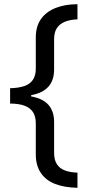

<svg xmlns="http://www.w3.org/2000/svg" viewBox="-20 -734 420 912"><path d="M348 158Q287 157 242.5 140Q198 123 174 87.5Q150 52 150 -1V-148Q150 -182 136 -202.5Q122 -223 95 -232.5Q68 -242 28 -242V-315Q68 -316 95 -325Q122 -334 136 -354.5Q150 -375 150 -408V-556Q150 -609 175 -644Q200 -679 245 -696.5Q290 -714 348 -714V-642Q314 -641 289 -631Q264 -621 250.5 -601Q237 -581 237 -548V-404Q237 -353 210 -322.5Q183 -292 128 -282V-276Q184 -266 210.5 -235.5Q237 -205 237 -154V-7Q237 25 250 45.5Q263 66 288 75.5Q313 85 348 86Z"/></svg>

Font: Noto Sans Hebrew
Style: Regular
Weight: 400
Designer: Monotype Design Team
Foundry: Monotype Imaging Inc.
Version: Version 2.003;January 10, 2023;FontCreator 14.0.0.2877 64-bi